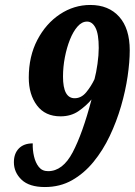

<svg xmlns="http://www.w3.org/2000/svg" viewBox="-20 -744 543 774"><path d="M161 10Q98 10 67 -19.5Q36 -49 36 -90Q36 -125 56 -145.5Q76 -166 112 -166Q111 -140 117 -114Q123 -88 136.5 -71Q150 -54 174 -54Q233 -54 273 -130Q313 -206 349 -343Q327 -317 296.5 -296Q266 -275 224 -275Q162 -275 129 -319Q96 -363 96 -431Q96 -517 130.5 -583Q165 -649 221.5 -686.5Q278 -724 344 -724Q418 -724 460.5 -676.5Q503 -629 503 -541Q503 -495 494.5 -436.5Q486 -378 468 -316Q450 -254 422.5 -196Q395 -138 357 -91.5Q319 -45 270.5 -17.5Q222 10 161 10ZM281 -348Q308 -348 328 -372.5Q348 -397 361 -425Q368 -451 373 -486.5Q378 -522 378 -551Q378 -607 365 -632Q352 -657 331 -657Q310 -657 292.5 -637Q275 -617 262 -584.5Q249 -552 241.5 -513Q234 -474 234 -435Q234 -348 281 -348Z"/></svg>

Font: Noto Serif Tamil ExtraCondensed ExtraBold
Style: Italic
Weight: 800
Width: 2
Italic angle: -12°
Designer: Indian Type Foundry, Tom Grace, and the Monotype Design Team
Foundry: Monotype Imaging Inc.
Version: Version 2.003; ttfautohint (v1.8.4.7-5d5b)